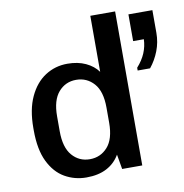

<svg xmlns="http://www.w3.org/2000/svg" viewBox="-81 -797 848 884"><g transform="rotate(-10 342.5 -355.0)"><path d="M253 10Q198 10 152 -16.5Q106 -43 78.5 -99.5Q51 -156 51 -246V-257Q51 -343 78.5 -402Q106 -461 152.5 -491Q199 -521 256 -521Q305 -521 341.5 -504Q378 -487 399 -458V-720H515V0H421L409 -69Q387 -31 348 -10.5Q309 10 253 10ZM283 -70Q333 -70 366 -107Q399 -144 399 -220V-291Q399 -367 366 -404Q333 -441 283 -441Q233 -441 200.5 -403.5Q168 -366 168 -291V-221Q168 -145 200.5 -107.5Q233 -70 283 -70ZM570 -434V-447Q596 -476 609 -507Q622 -538 623 -571H573V-696H685V-590Q685 -546 669.5 -506Q654 -466 628 -434Z"/></g></svg>

Font: Chivo Mono Medium
Style: Regular
Weight: 500
Monospace: yes
Designer: Hector Gatti
Foundry: Omnibus-Type
Version: Version 1.008